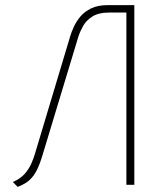

<svg xmlns="http://www.w3.org/2000/svg" viewBox="-20 -720 575 749"><path d="M400 -700Q362 -700 336 -687.5Q310 -675 294 -656Q278 -637 268.5 -616.5Q259 -596 254 -579L116 -119Q111 -102 102 -81.5Q93 -61 76.5 -42Q60 -23 30 -10L49 9Q78 -2 95 -17.5Q112 -33 123.5 -56Q135 -79 145 -112L286 -578Q293 -599 305 -620Q317 -641 341 -656Q365 -671 405 -671H473V1H504V-700Z"/></svg>

Font: Advent Pro ExtraLight
Style: Regular
Weight: 250
Version: Version 3.000